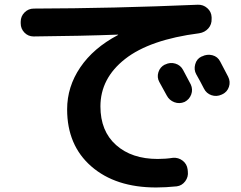

<svg xmlns="http://www.w3.org/2000/svg" viewBox="-20 -747 1040 828"><path d="M692.4 -468.8Q713.9 -479.5 736.3 -472.7Q758.8 -465.8 769.5 -445.3Q780.3 -425.8 802.7 -382.8Q812.5 -361.3 804.7 -339.8Q796.9 -318.4 776.4 -307.6Q753.9 -297.9 731.9 -306.2Q710 -314.5 699.2 -335Q694.3 -343.8 667 -393.6Q656.2 -413.1 663.1 -435.5Q669.9 -458 691.4 -468.8ZM929.7 -481.4Q962.9 -418 963.9 -416Q974.6 -394.5 967.3 -372.6Q960 -350.6 939.5 -340.8L935.5 -338.9Q914.1 -329.1 892.1 -336.4Q870.1 -343.8 859.4 -365.2Q854.5 -375 843.3 -396Q832 -417 826.2 -426.8Q815.4 -446.3 821.8 -469.7Q828.1 -493.2 848.6 -502.9L851.6 -503.9Q873 -514.6 896 -508.8Q918.9 -502.9 929.7 -481.4ZM125 -589.8Q101.6 -589.8 85.4 -606.4Q69.3 -623 69.3 -646.5V-653.3Q69.3 -676.8 85.9 -693.4Q102.5 -710 126 -710Q467.8 -710.9 833 -726.6Q856.4 -727.5 874 -711.9Q891.6 -696.3 892.6 -672.9V-666Q893.6 -641.6 878.4 -624.5Q863.3 -607.4 838.9 -603.5Q626 -576.2 519.5 -492.7Q413.1 -409.2 413.1 -288.1Q413.1 -181.6 480.5 -121.6Q547.9 -61.5 660.2 -61.5Q694.3 -61.5 725.6 -66.4Q749 -68.4 767.6 -54.2Q786.1 -40 789.1 -16.6L790 -7.8Q793 15.6 778.8 34.7Q764.6 53.7 742.2 56.6Q694.3 61.5 653.3 61.5Q478.5 61.5 374 -29.3Q269.5 -120.1 269.5 -275.4Q269.5 -373 326.2 -456.5Q382.8 -540 488.3 -595.7Q489.3 -595.7 489.3 -597.7H488.3Q333 -591.8 125 -589.8Z"/></svg>

Font: Rounded Mgen+ 1mn bold
Style: Bold
Weight: 700
Designer: [Source Han Sans]
Ryoko NISHIZUKA  (kana & ideographs); Paul D. Hunt (Latin, Greek & Cyrillic); Wenlong ZHANG  (bopomofo
Version: Version 1.059.20150602